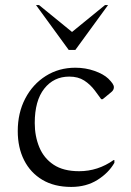

<svg xmlns="http://www.w3.org/2000/svg" viewBox="-20 -727 516 757"><path d="M261 10Q194 10 147 -18Q100 -46 75 -95.5Q50 -145 50 -210Q50 -282 79.5 -338.5Q109 -395 160.5 -427.5Q212 -460 277 -460Q317 -460 352.5 -447.5Q388 -435 407 -417Q418 -406 423.5 -398Q429 -390 429 -383Q429 -372 419 -364L385 -336H379L354 -370Q336 -394 312 -409.5Q288 -425 253 -425Q192 -425 154.5 -377.5Q117 -330 117 -242Q117 -190 135 -146.5Q153 -103 191.5 -77.5Q230 -52 292 -52Q366 -52 428 -96H431V-85Q408 -45 364 -17.5Q320 10 261 10ZM251 -530 122 -707H134L264 -601L394 -707H406L277 -530Z"/></svg>

Font: Spectral Light
Style: Regular
Weight: 300
Designer: Jean-Baptiste Levee
Foundry: Production Type
Version: Version 2.001